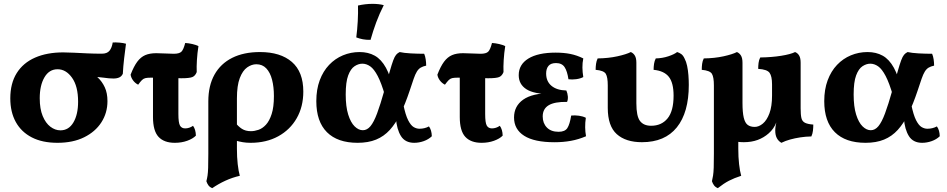

<svg xmlns="http://www.w3.org/2000/svg" viewBox="-20 -740 4966 1007"><path d="M281.2 9Q202 9 146.9 -19.4Q91.8 -47.8 62.9 -100Q34 -152.2 34 -224.2Q34 -302.8 67.7 -356.6Q101.4 -410.4 163.9 -437.8Q226.4 -465.2 311.6 -465.2Q335.8 -465.2 368.4 -463.5Q401 -461.8 438.1 -460.1Q475.2 -458.4 513.8 -458.4Q541.6 -458.4 554.2 -473.8Q566.8 -489.2 571.2 -517.4Q588.2 -518 607.3 -516.4Q626.4 -514.8 640.8 -510.6Q636 -475.6 631.1 -433.8Q626.2 -392 624.2 -353.4Q618.2 -339.8 605.8 -334Q593.4 -328.2 574.4 -328.2Q552.8 -328.2 522.7 -332.7Q492.6 -337.2 450.2 -338L442.8 -370.8Q469.6 -355.2 492.5 -333.9Q515.4 -312.6 529.5 -282.3Q543.6 -252 543.6 -209.6Q543.6 -148 511.8 -98.5Q480 -49 421.3 -20Q362.6 9 281.2 9ZM297 -56.4Q340.6 -56.4 365.1 -98Q389.6 -139.6 389.6 -206.6Q389.6 -287.6 357.9 -332.2Q326.2 -376.8 282 -376.8Q238 -376.8 213.2 -334.6Q188.4 -292.4 188.4 -224.8Q188.4 -169 203.9 -131.6Q219.4 -94.2 244.3 -75.3Q269.2 -56.4 297 -56.4Z M704.6 -295.8Q688.4 -304 677.8 -318.5Q667.2 -333 665 -348.4Q681.8 -392 700 -416.4Q718.2 -440.8 741.8 -450.9Q765.4 -461 799.4 -461Q821.8 -461 847 -459.5Q872.2 -458 891 -458Q920.2 -458 931.3 -468.7Q942.4 -479.4 951.4 -514.6Q969.2 -513.6 989.1 -509Q1009 -504.4 1020.8 -498.2Q1015 -461.6 1012.8 -425.4Q1010.6 -389.2 1011.8 -362Q1004.2 -342.2 989 -335.9Q973.8 -329.6 931.4 -329.6Q907 -329.6 876.9 -330.6Q846.8 -331.6 818.7 -332.1Q790.6 -332.6 769.8 -332.6Q752.2 -332.6 742.3 -330.2Q732.4 -327.8 724.4 -319.9Q716.4 -312 704.6 -295.8ZM896.8 9Q840.4 9 811.4 -22.3Q782.4 -53.6 782.4 -126.4V-350.8H915.6V-142Q915.6 -96.2 924 -81.4Q932.4 -66.6 951 -66.6Q972.8 -66.6 992.4 -80.2Q1006.6 -61 1007.4 -28.6Q991.6 -12.4 961.9 -1.7Q932.2 9 896.8 9Z M1343.6 -467Q1451 -467 1510.9 -415.1Q1570.8 -363.2 1570.8 -259.6Q1570.8 -180.6 1536.2 -120Q1501.6 -59.4 1439.3 -25.2Q1377 9 1294.2 9Q1272.2 9 1253.2 5.8Q1234.2 2.6 1212.2 -3.6V-99.2Q1229.2 -77 1248.5 -64.5Q1267.8 -52 1296 -52Q1314.6 -52 1335.6 -59.1Q1356.6 -66.2 1374.8 -85.9Q1393 -105.6 1404.8 -142Q1416.6 -178.4 1416.6 -236Q1416.6 -284.2 1406.9 -321.9Q1397.2 -359.6 1376.7 -381.3Q1356.2 -403 1324.6 -403Q1299.8 -403 1276.2 -386.4Q1252.6 -369.8 1237.6 -330.5Q1222.6 -291.2 1222.6 -224V40Q1222.6 84 1226.7 120.6Q1230.8 157.2 1237.8 182Q1198.6 191 1162.2 207.7Q1125.8 224.4 1093.2 246.8Q1079.8 241.4 1073 231.9Q1066.2 222.4 1062.4 210.4Q1066.2 196 1068.5 180.8Q1070.8 165.6 1071.7 139.6Q1072.6 113.6 1072.6 67V-208.2Q1072.6 -290.8 1104.9 -348.5Q1137.2 -406.2 1197.8 -436.6Q1258.4 -467 1343.6 -467Z M1855.6 9Q1750.4 9 1694.7 -46.7Q1639 -102.4 1639 -209.6Q1639 -270.8 1656.8 -318.7Q1674.6 -366.6 1706 -399.6Q1737.4 -432.6 1778.6 -449.8Q1819.8 -467 1866 -467Q1911.4 -467 1945.6 -447.9Q1979.8 -428.8 2004.3 -384.4Q2028.8 -340 2045.2 -263.2L1999.6 -238Q1980.2 -304.8 1961 -341.4Q1941.8 -378 1921.8 -392Q1901.8 -406 1880.4 -406Q1859.8 -406 1839.5 -392.6Q1819.2 -379.2 1806.2 -344.5Q1793.2 -309.8 1793.2 -244.6Q1793.2 -181 1806.2 -139.3Q1819.2 -97.6 1839.9 -77.3Q1860.6 -57 1883 -57Q1905.4 -57 1923 -78.1Q1940.6 -99.2 1957.8 -145.3Q1975 -191.4 1996 -266Q2013.4 -327.8 2024.1 -365.4Q2034.8 -403 2042.3 -423.2Q2049.8 -443.4 2057.4 -452.5Q2065 -461.6 2076.2 -467Q2097.8 -462 2133.9 -460Q2170 -458 2204.8 -458Q2210.2 -445.2 2212.7 -428.7Q2215.2 -412.2 2215.2 -395.8Q2197.6 -392 2186.3 -385.2Q2175 -378.4 2166.5 -364.7Q2158 -351 2149.7 -327Q2141.4 -303 2128.8 -264.8Q2105.6 -195.2 2080.6 -144Q2055.6 -92.8 2024.7 -58.8Q1993.8 -24.8 1952.6 -7.9Q1911.4 9 1855.6 9ZM2152.6 9Q2105 9 2083 -26.2Q2061 -61.4 2056.8 -118.6L2095 -193.8Q2106.6 -136.8 2120.6 -109.6Q2134.6 -82.4 2149.5 -73.6Q2164.4 -64.8 2180 -64.8Q2207.4 -64.8 2229.8 -77Q2244 -57.8 2244.8 -25.4Q2227.6 -8.8 2202.6 0.1Q2177.6 9 2152.6 9ZM1923.4 -531Q1900.8 -530.6 1883.1 -534Q1865.4 -537.4 1848.6 -543.8Q1853.8 -583.6 1856.3 -628.6Q1858.8 -673.6 1857.6 -711Q1875.6 -715.2 1895.1 -717.5Q1914.6 -719.8 1933.2 -719.8Q1967.6 -719.8 1992.8 -713Q1970 -668 1953.4 -623.3Q1936.8 -578.6 1923.4 -531Z M2313.6 -295.8Q2297.4 -304 2286.8 -318.5Q2276.2 -333 2274 -348.4Q2290.8 -392 2309 -416.4Q2327.2 -440.8 2350.8 -450.9Q2374.4 -461 2408.4 -461Q2430.8 -461 2456 -459.5Q2481.2 -458 2500 -458Q2529.2 -458 2540.3 -468.7Q2551.4 -479.4 2560.4 -514.6Q2578.2 -513.6 2598.1 -509Q2618 -504.4 2629.8 -498.2Q2624 -461.6 2621.8 -425.4Q2619.6 -389.2 2620.8 -362Q2613.2 -342.2 2598 -335.9Q2582.8 -329.6 2540.4 -329.6Q2516 -329.6 2485.9 -330.6Q2455.8 -331.6 2427.7 -332.1Q2399.6 -332.6 2378.8 -332.6Q2361.2 -332.6 2351.3 -330.2Q2341.4 -327.8 2333.4 -319.9Q2325.4 -312 2313.6 -295.8ZM2505.8 9Q2449.4 9 2420.4 -22.3Q2391.4 -53.6 2391.4 -126.4V-350.8H2524.6V-142Q2524.6 -96.2 2533 -81.4Q2541.4 -66.6 2560 -66.6Q2581.8 -66.6 2601.4 -80.2Q2615.6 -61 2616.4 -28.6Q2600.6 -12.4 2570.9 -1.7Q2541.2 9 2505.8 9Z M2888.4 6Q2782.6 6 2729.3 -27.8Q2676 -61.6 2676 -123.8Q2676 -183.6 2724.2 -217.5Q2772.4 -251.4 2867.8 -251.4V-246.4Q2780.4 -246.4 2740.5 -272.2Q2700.6 -298 2700.6 -345.8Q2700.6 -401.8 2751.2 -432.9Q2801.8 -464 2894.6 -464Q2937.2 -464 2971.7 -457Q3006.2 -450 3039.2 -433.6Q3034.4 -410 3034.7 -385.8Q3035 -361.6 3039.2 -335.8Q3023.8 -327.6 3002.1 -324.7Q2980.4 -321.8 2961.4 -324.4Q2955 -367.2 2941 -388.2Q2927 -409.2 2896.2 -409.2Q2869 -409.2 2856.7 -394.5Q2844.4 -379.8 2844.4 -354.4Q2844.4 -313.2 2872.4 -289.9Q2900.4 -266.6 2950.4 -265.4Q2956.8 -250.8 2958.2 -234.5Q2959.6 -218.2 2954.2 -205.6Q2889.2 -206.8 2857.8 -188Q2826.4 -169.2 2826.4 -129.2Q2826.4 -93.8 2848.2 -71.3Q2870 -48.8 2909.6 -48.8Q2942.8 -48.8 2955.5 -68.1Q2968.2 -87.4 2975.8 -134Q2994.8 -136 3016.2 -133.1Q3037.6 -130.2 3052.6 -122.2Q3048.8 -96.8 3049.1 -72.4Q3049.4 -48 3053.6 -25.4Q3014.8 -8.8 2974.4 -1.4Q2934 6 2888.4 6Z M3346.8 5.8Q3262 5.8 3214.8 -36.5Q3167.6 -78.8 3167.6 -174.2V-292Q3167.6 -335.4 3157.3 -352.7Q3147 -370 3104 -373.8Q3104 -389.6 3106.1 -405Q3108.2 -420.4 3114.6 -433.6Q3171.4 -434.4 3218.1 -444.7Q3264.8 -455 3288.4 -467Q3301.6 -461.6 3309.6 -448.5Q3317.6 -435.4 3317.6 -411V-198.6Q3317.6 -130.4 3336.7 -105.4Q3355.8 -80.4 3395 -80.4Q3449.6 -80.4 3481.2 -119Q3512.8 -157.6 3512.8 -238.2Q3512.8 -305.8 3487.8 -337.2Q3462.8 -368.6 3408 -373.8Q3408 -389.6 3410.3 -405.2Q3412.6 -420.8 3419.4 -433.6Q3454 -434.4 3485.1 -444.7Q3516.2 -455 3531.4 -467Q3543 -463.6 3553.1 -456.4Q3563.2 -449.2 3570.8 -432.2Q3579 -417.2 3583.8 -394.5Q3588.6 -371.8 3590.6 -345.7Q3592.6 -319.6 3592.6 -294.6Q3592.6 -150 3529.9 -72.1Q3467.2 5.8 3346.8 5.8Z M3852.2 -107V40Q3852.2 84 3856.3 120.6Q3860.4 157.2 3867.4 182Q3830.8 193.8 3803.5 207.9Q3776.2 222 3744.8 246.8Q3731.8 241.4 3724.8 231.9Q3717.8 222.4 3714 210.4Q3717.4 196 3719.9 180.5Q3722.4 165 3723.3 138.7Q3724.2 112.4 3724.2 65.8V-192ZM4078.2 9Q4062.6 0 4054.3 -15.7Q4046 -31.4 4046 -55.6Q4046 -67.4 4048.2 -81Q4050.4 -94.6 4056.3 -115.9Q4062.2 -137.2 4072.6 -172H4179.2Q4179.2 -138.4 4183.2 -121Q4187.2 -103.6 4201.7 -96.2Q4216.2 -88.8 4245.6 -86.6Q4245.6 -70.8 4243.7 -54.4Q4241.8 -38 4235.4 -24.4Q4205.4 -23.8 4177.2 -19.5Q4149 -15.2 4123.8 -8.2Q4098.6 -1.2 4078.2 9ZM4029.2 -297Q4029.2 -340.4 4016.2 -358.2Q4003.2 -376 3956.6 -378.8Q3956.6 -394.6 3958.5 -410Q3960.4 -425.4 3967.2 -438.6Q4027.2 -439.4 4077 -447.4Q4126.8 -455.4 4150 -467Q4163.8 -461.6 4171.5 -448.5Q4179.2 -435.4 4179.2 -411V-133.6L4051.6 -97.8Q4038.6 -64 4011.4 -40.4Q3986 -18 3953.8 -6.1Q3921.6 5.8 3880.8 5.8Q3804.4 5.8 3764.3 -33.9Q3724.2 -73.6 3724.2 -178.2V-292Q3724.2 -335.4 3713.9 -352.7Q3703.6 -370 3660.6 -373.8Q3660.6 -389.6 3662.5 -405Q3664.4 -420.4 3671.2 -433.6Q3728 -434.4 3774.7 -444.7Q3821.4 -455 3845 -467Q3858.2 -461.6 3866.2 -448.5Q3874.2 -435.4 3874.2 -411V-200.8Q3874.2 -150.8 3880.8 -123.1Q3887.4 -95.4 3901.5 -84.9Q3915.6 -74.4 3938.4 -74.4Q3960 -74.4 3981 -91.8Q4002 -109.2 4015.6 -145.7Q4029.2 -182.2 4029.2 -238.8Z M4519.6 9Q4414.4 9 4358.7 -46.7Q4303 -102.4 4303 -209.6Q4303 -270.8 4320.8 -318.7Q4338.6 -366.6 4370 -399.6Q4401.4 -432.6 4442.6 -449.8Q4483.8 -467 4530 -467Q4575.4 -467 4609.6 -447.9Q4643.8 -428.8 4668.3 -384.4Q4692.8 -340 4709.2 -263.2L4663.6 -238Q4644.2 -304.8 4625 -341.4Q4605.8 -378 4585.8 -392Q4565.8 -406 4544.4 -406Q4523.8 -406 4503.5 -392.6Q4483.2 -379.2 4470.2 -344.5Q4457.2 -309.8 4457.2 -244.6Q4457.2 -181 4470.2 -139.3Q4483.2 -97.6 4503.9 -77.3Q4524.6 -57 4547 -57Q4569.4 -57 4587 -78.1Q4604.6 -99.2 4621.8 -145.3Q4639 -191.4 4660 -266Q4677.4 -327.8 4688.1 -365.4Q4698.8 -403 4706.3 -423.2Q4713.8 -443.4 4721.4 -452.5Q4729 -461.6 4740.2 -467Q4761.8 -462 4797.9 -460Q4834 -458 4868.8 -458Q4874.2 -445.2 4876.7 -428.7Q4879.2 -412.2 4879.2 -395.8Q4861.6 -392 4850.3 -385.2Q4839 -378.4 4830.5 -364.7Q4822 -351 4813.7 -327Q4805.4 -303 4792.8 -264.8Q4769.6 -195.2 4744.6 -144Q4719.6 -92.8 4688.7 -58.8Q4657.8 -24.8 4616.6 -7.9Q4575.4 9 4519.6 9ZM4816.6 9Q4769 9 4747 -26.2Q4725 -61.4 4720.8 -118.6L4759 -193.8Q4770.6 -136.8 4784.6 -109.6Q4798.6 -82.4 4813.5 -73.6Q4828.4 -64.8 4844 -64.8Q4871.4 -64.8 4893.8 -77Q4908 -57.8 4908.8 -25.4Q4891.6 -8.8 4866.6 0.1Q4841.6 9 4816.6 9Z"/></svg>

Font: Vollkorn
Style: Regular
Weight: 400
Designer: Friedrich Althausen
Foundry: Friedrich Althausen
Version: Version 4.104